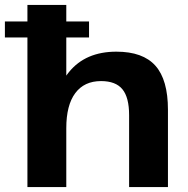

<svg xmlns="http://www.w3.org/2000/svg" viewBox="-41 -760 765 780"><path d="M483.5 -291.9Q483.5 -364.5 456.2 -397.5Q429 -430.6 369.5 -430.6Q301.1 -430.6 264.7 -381.6Q228.3 -332.7 228.3 -239.3L170.5 -157.3L171.5 -227.4Q171.5 -384 239 -467Q306.4 -550.1 431.7 -550.1Q539.6 -550.1 590.4 -493Q641.3 -435.9 641.3 -314V0H483.5ZM70.4 -740H228.3V-378.6V0H70.4ZM320.7 -672.8V-607.7H-21.1V-672.8Z"/></svg>

Font: Pathway Extreme 8pt Thin
Style: Regular
Weight: 100
Designer: Eduardo Rodriguez Tunni
Foundry: Eduardo Rodriguez Tunni
Version: Version 1.000